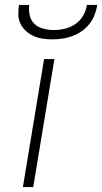

<svg xmlns="http://www.w3.org/2000/svg" viewBox="-20 -760 415 780"><path d="M73 0 159 -520H201L115 0ZM193 -600Q173 -600 153.5 -603Q134 -606 117 -613.5Q100 -621 86 -633.5Q72 -646 63.5 -663Q55 -680 54.5 -700Q54 -720 57 -740H99Q96 -718 101 -697Q106 -676 120.5 -662.5Q135 -649 156 -643.5Q177 -638 199 -638Q221 -638 244 -643.5Q267 -649 286.5 -662.5Q306 -676 318 -697Q330 -718 333 -740H375Q372 -720 364.5 -700Q357 -680 343.5 -663Q330 -646 312 -633.5Q294 -621 274 -613.5Q254 -606 233.5 -603Q213 -600 193 -600Z"/></svg>

Font: Iosevka Aile Extralight
Style: Italic
Weight: 200
Italic angle: -9°
Designer: Belleve Invis
Foundry: Belleve Invis
Version: Version 31.1.0; ttfautohint (v1.8.4)